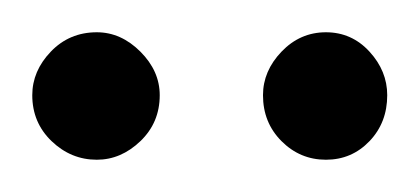

<svg xmlns="http://www.w3.org/2000/svg" viewBox="-20 -686 260 119"><path d="M182 -587Q166 -587 154.5 -598.5Q143 -610 143 -627Q143 -642 154.5 -654Q166 -666 182 -666Q198 -666 209 -654Q220 -642 220 -627Q220 -610 209 -598.5Q198 -587 182 -587ZM40 -587Q24 -587 12 -598.5Q0 -610 0 -627Q0 -642 11.5 -654Q23 -666 40 -666Q55 -666 67 -654Q79 -642 79 -627Q79 -610 67 -598.5Q55 -587 40 -587Z"/></svg>

Font: DM Sans 9pt ExtraLight
Style: Regular
Weight: 250
Version: Version 4.004;gftools[0.9.30]